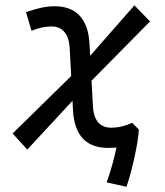

<svg xmlns="http://www.w3.org/2000/svg" viewBox="-20 -551 626 728"><path d="M83.5 16.1 254.9 -168.9 256.8 -131.3C262.7 -30.8 313 9.8 390.1 9.8C400.9 9.8 411.6 9.3 421.4 8.3C413.6 47.9 400.9 95.2 384.3 140.6L459.5 157.2C479 103 504.9 -11.2 506.3 -60.1L481 -85.4C454.6 -73.2 429.7 -66.9 400.9 -66.9C362.3 -66.9 335.4 -90.8 332.5 -147.5L327.1 -245.1L548.8 -469.7L489.7 -530.8L321.8 -339.4L319.3 -386.2C313.5 -486.8 262.2 -527.3 187 -527.3C155.3 -527.3 123 -520.5 78.6 -504.9L99.6 -434.1C126.5 -445.3 149.4 -450.7 176.3 -450.7C212.4 -450.7 240.7 -426.8 244.1 -370.1L250 -262.7L27.8 -44.9Z"/></svg>

Font: Cascadia Code PL SemiLight
Style: Italic
Weight: 350
Italic angle: -10°
Monospace: yes
Designer: Aaron Bell
Foundry: Saja Typeworks
Version: Version 2404.023